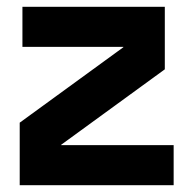

<svg xmlns="http://www.w3.org/2000/svg" viewBox="-20 -545 557 565"><path d="M38 0V-184L343 -406V-407H46V-525H465V-341L160 -119V-118H491V0Z"/></svg>

Font: TikTok Sans 24pt
Style: Bold
Weight: 700
Version: Version 4.000